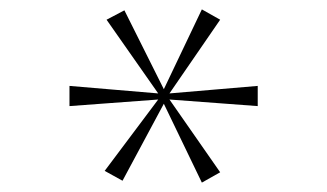

<svg xmlns="http://www.w3.org/2000/svg" viewBox="-20 -733 696 409"><path d="M203 -369 241 -348 329 -512 410 -344 449 -366 341 -521 529 -507V-550L341 -534L449 -691L410 -713L329 -543L245 -711L207 -691L317 -534L128 -550V-507L317 -521Z"/></svg>

Font: Perun ExtraLight
Style: Regular
Weight: 200
Foundry: Copyright (c) Stefan Peev, Context Ltd, 2016
Version: Version 1.089